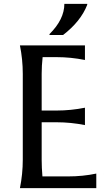

<svg xmlns="http://www.w3.org/2000/svg" viewBox="-20 -972 566 992"><path d="M430.7 -952.1V-947.3Q397.5 -861.8 305.7 -791H235.8V-795.9Q312.5 -872.1 312.5 -952.1ZM83 0Q97.7 -73.2 97.7 -146.5V-590.8Q97.7 -664.1 83 -737.3H418.9V-662.1Q345.7 -676.8 272.5 -676.8H200.2Q195.3 -631.8 195.3 -590.8V-400.9H272.5Q345.7 -400.9 418.9 -415.5V-325.7Q345.7 -340.3 272.5 -340.3H195.3V-146.5Q195.3 -105.5 199.2 -60.5H331.1Q408.2 -60.5 477.5 -75.2V0Z"/></svg>

Font: Classica
Style: Book
Weight: 400
Version: Version 1.001